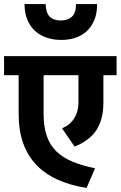

<svg xmlns="http://www.w3.org/2000/svg" viewBox="-30 -916 595 947"><path d="M449 -896Q449 -849 434.5 -815.5Q420 -782 396 -760.5Q372 -739 340 -729Q308 -719 273 -719Q234 -719 201 -730Q168 -741 143.5 -763Q119 -785 105 -818.5Q91 -852 91 -896H195Q197 -851 216 -833Q235 -815 270 -815Q305 -815 325 -834Q345 -853 345 -896ZM545 -639V-545H480V-410Q480 -327 445.5 -274.5Q411 -222 338 -193L276 -283Q316 -300 336.5 -333Q357 -366 357 -411V-545H185V-356Q185 -291 200.5 -246Q216 -201 247.5 -170Q279 -139 327 -119Q375 -99 439 -86L397 11Q62 -42 62 -353V-545H-10V-639Z"/></svg>

Font: Mukta
Style: Bold
Weight: 700
Designer: Girish Dalvi and Yashodeep Gholap
Foundry: Ek Type
Version: Version 2.538;PS 1.002;hotconv 16.6.51;makeotf.lib2.5.65220;